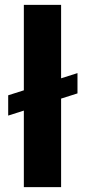

<svg xmlns="http://www.w3.org/2000/svg" viewBox="-20 -770 355 790"><path d="M298.8 -469.2V-385.7L231.4 -364.3V0H78.1V-314.9L13.7 -294.4V-377.9L78.1 -398.4V-750H231.4V-447.8Z"/></svg>

Font: Vazirmatn RD UI ExtraBold
Style: Regular
Weight: 800
Designer: Saber Rastikerdar
Foundry: Saber Rastikerdar
Version: Version 33.003